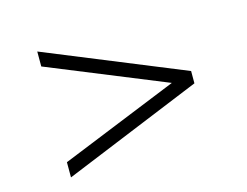

<svg xmlns="http://www.w3.org/2000/svg" viewBox="-78 -682 989 769"><g transform="rotate(-15 416.5 -298.0)"><path d="M704 -273 129 -37V-100L617 -298L129 -497V-559L704 -324Z"/></g></svg>

Font: Apparatus SIL
Style: Italic
Weight: 400
Italic angle: -11°
Version: Version 1.0